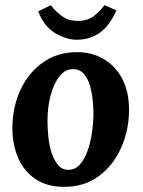

<svg xmlns="http://www.w3.org/2000/svg" viewBox="-20 -713 555 744"><path d="M279 -511Q335 -511 380.5 -485Q426 -459 453 -409Q480 -359 480 -288Q480 -209 449.5 -140.5Q419 -72 363 -30.5Q307 11 229 11Q162 11 117 -19.5Q72 -50 50 -102Q28 -154 28 -216Q28 -296 58.5 -363Q89 -430 145.5 -470.5Q202 -511 279 -511ZM264 -445Q234 -446 211.5 -418.5Q189 -391 176.5 -345Q164 -299 164 -244Q164 -214 167.5 -181Q171 -148 180.5 -119.5Q190 -91 205.5 -73Q221 -55 245 -55Q271 -55 289 -75Q307 -95 318.5 -126.5Q330 -158 335.5 -193Q341 -228 342 -259Q343 -286 340 -318Q337 -350 329 -379Q321 -408 305 -426.5Q289 -445 264 -445ZM278 -559Q237 -559 194 -584.5Q151 -610 128 -669L177 -693Q194 -670 219.5 -651Q245 -632 282 -632Q320 -632 344.5 -651.5Q369 -671 385 -693L431 -673Q405 -613 366.5 -586Q328 -559 278 -559Z"/></svg>

Font: Lora Italic
Style: Italic
Weight: 400
Italic angle: -3°
Designer: Olga Karpushina, Alexei Vanyashin (Cyrillic)
Foundry: Cyreal
Version: Version 2.210; ttfautohint (v1.8.1.43-b0c9)